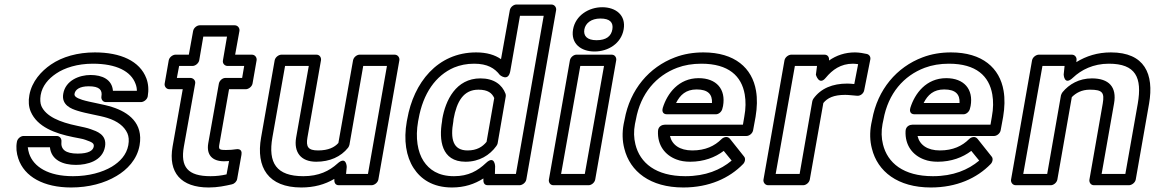

<svg xmlns="http://www.w3.org/2000/svg" viewBox="-20 -795 5113 850"><path d="M316 -65C366 -65 434 -82 445 -146C454 -200 407 -214 382 -223C366 -229 345 -233 322 -238C244 -254 183 -280 163 -326C158 -339 157 -354 160 -374C167 -415 194 -446 228 -469C266 -495 323 -513 391 -513C496 -513 560 -479 580 -424C584 -414 586 -403 586 -393H480C476 -443 433 -463 381 -463C331 -463 270 -439 260 -380C251 -329 297 -313 322 -305C362 -292 420 -284 455 -273C500 -259 530 -236 544 -205C550 -191 552 -174 548 -152C540 -109 511 -79 475 -57C433 -32 373 -15 303 -15C194 -15 129 -56 109 -115C106 -124 104 -135 103 -143H201C207 -86 259 -65 316 -65ZM324 -115C269 -115 248 -134 252 -169C253 -181 245 -193 231 -193H84C73 -193 58 -183 55 -168C50 -142 53 -117 61 -93C88 -12 174 35 295 35C373 35 443 16 496 -16C542 -43 587 -88 598 -152C615 -250 549 -298 477 -321C437 -334 379 -342 344 -353C316 -362 308 -370 310 -380C313 -398 332 -413 373 -413C421 -413 434 -396 429 -368C427 -357 434 -343 449 -343H604C615 -343 631 -353 634 -368C639 -397 637 -424 628 -448C599 -525 514 -563 400 -563C324 -563 256 -544 205 -509C163 -480 121 -435 110 -374C105 -347 107 -322 116 -301C145 -233 224 -204 304 -188C327 -183 345 -181 358 -176C390 -165 397 -160 395 -146C392 -129 373 -115 324 -115Z M912 -15C811 -15 778 -56 794 -146L844 -425C847 -440 834 -450 823 -450H763L773 -503H832C847 -503 860 -517 862 -528L880 -633H985L967 -528C964 -513 976 -503 987 -503H1061L1052 -450H978C963 -450 951 -436 949 -425L902 -161C893 -109 920 -81 972 -81C979 -81 989 -82 994 -82L983 -23C961 -18 939 -15 912 -15ZM904 35C944 35 976 28 1007 21C1017 19 1028 9 1030 -3L1049 -110C1054 -139 1029 -135 1023 -134C1012 -132 997 -131 981 -131C948 -131 947 -134 952 -161L994 -400H1068C1079 -400 1095 -410 1098 -425L1116 -528C1118 -539 1110 -553 1095 -553H1021L1040 -658C1042 -669 1034 -683 1019 -683H864C853 -683 838 -673 835 -658L816 -553H757C746 -553 730 -543 727 -528L709 -425C707 -414 715 -400 730 -400H789L744 -146C724 -31 781 35 904 35Z M1380 -79C1440 -79 1489 -101 1521 -141C1524 -145 1526 -150 1527 -154L1588 -503H1693L1609 -25H1512L1515 -56C1515 -56 1514 -107 1474 -71C1438 -38 1391 -15 1323 -15C1203 -15 1166 -74 1186 -187L1242 -503H1347L1291 -186C1280 -122 1311 -79 1380 -79ZM1480 25H1625C1636 25 1652 15 1655 0L1748 -528C1750 -539 1742 -553 1727 -553H1572C1561 -553 1546 -543 1543 -528L1478 -162C1461 -143 1434 -129 1388 -129C1344 -129 1334 -145 1341 -186L1401 -528C1403 -539 1396 -553 1381 -553H1226C1215 -553 1199 -543 1196 -528L1136 -187C1112 -53 1168 35 1314 35C1370 35 1418 22 1460 -3C1459 13 1464 25 1480 25Z M2131 -73C2095 -39 2054 -15 1990 -15C1920 -15 1880 -44 1855 -82C1829 -122 1818 -184 1831 -258L1833 -268C1853 -382 1909 -461 1990 -496C2017 -507 2046 -513 2079 -513C2138 -513 2170 -493 2193 -463C2193 -463 2230 -431 2239 -480L2282 -725H2387L2264 -25H2171L2172 -59C2172 -59 2170 -110 2131 -73ZM2140 25H2280C2291 25 2307 15 2310 0L2442 -750C2444 -761 2436 -775 2421 -775H2266C2255 -775 2240 -765 2237 -750L2198 -533C2171 -552 2135 -563 2088 -563C1916 -563 1811 -428 1783 -268L1781 -258C1766 -174 1778 -102 1811 -51C1842 -3 1895 35 1981 35C2036 35 2081 20 2120 -5C2119 12 2122 25 2140 25ZM2218 -380C2203 -420 2167 -448 2107 -448C1998 -448 1952 -350 1938 -268L1937 -258C1923 -177 1933 -79 2041 -79C2102 -79 2148 -108 2177 -148C2180 -152 2182 -156 2183 -160L2219 -368C2220 -372 2219 -376 2218 -380ZM2168 -361 2134 -167C2116 -145 2091 -129 2050 -129C1985 -129 1973 -180 1987 -258L1988 -268C2002 -346 2032 -398 2098 -398C2140 -398 2158 -383 2168 -361Z M2569 -25H2464L2549 -503H2654ZM2586 25C2597 25 2612 15 2615 0L2708 -528C2710 -539 2703 -553 2688 -553H2532C2521 -553 2506 -543 2503 -528L2410 0C2408 11 2415 25 2430 25ZM2621 -617C2579 -617 2562 -636 2567 -665C2572 -692 2597 -713 2638 -713C2681 -713 2696 -695 2691 -665C2686 -635 2664 -617 2621 -617ZM2612 -567C2672 -567 2730 -602 2741 -665C2752 -728 2706 -763 2646 -763C2587 -763 2528 -727 2517 -665C2506 -602 2552 -567 2612 -567Z M3219 -84C3170 -43 3104 -15 3014 -15C2883 -15 2813 -74 2793 -156C2786 -184 2785 -214 2791 -246L2795 -265C2816 -382 2885 -460 2978 -495C3010 -507 3046 -513 3085 -513C3206 -513 3263 -458 3277 -377C3282 -348 3282 -315 3275 -278L3269 -243H2923C2913 -243 2894 -237 2893 -215C2890 -152 2924 -108 2975 -89C2993 -82 3013 -79 3036 -79C3095 -79 3146 -98 3184 -127ZM2946 -193H3285C3296 -193 3311 -203 3314 -218L3325 -278C3332 -320 3333 -358 3327 -393C3310 -494 3233 -563 3094 -563C3050 -563 3007 -556 2968 -541C2854 -498 2769 -399 2745 -265L2741 -246C2734 -208 2735 -171 2744 -137C2769 -36 2858 35 3005 35C3119 35 3209 -6 3270 -69C3278 -77 3282 -93 3274 -102L3212 -180C3200 -195 3182 -187 3174 -179C3144 -149 3103 -129 3045 -129C2989 -129 2955 -154 2946 -193ZM3181 -326C3194 -400 3152 -449 3073 -449C2985 -449 2934 -382 2914 -317C2911 -307 2911 -289 2933 -289H3149C3164 -289 3176 -303 3178 -314ZM3132 -339H2973C2991 -375 3017 -399 3064 -399C3115 -399 3134 -377 3132 -339Z M3756 -513C3762 -513 3771 -512 3779 -511L3762 -423C3750 -424 3741 -425 3731 -425C3666 -425 3614 -404 3581 -358C3578 -354 3577 -350 3576 -346L3520 -25H3414L3499 -503H3597L3592 -464C3592 -464 3606 -414 3636 -451C3665 -486 3702 -513 3756 -513ZM3630 -553H3483C3472 -553 3456 -543 3453 -528L3360 0C3358 11 3366 25 3381 25H3536C3547 25 3562 15 3565 0L3625 -339C3643 -361 3670 -375 3722 -375C3737 -375 3759 -372 3775 -371C3791 -370 3804 -383 3806 -396L3833 -532C3835 -543 3829 -553 3818 -556C3805 -559 3783 -563 3765 -563C3721 -563 3683 -550 3650 -527C3652 -541 3645 -553 3630 -553Z M4315 -84C4266 -43 4200 -15 4110 -15C3979 -15 3909 -74 3889 -156C3882 -184 3881 -214 3887 -246L3891 -265C3912 -382 3981 -460 4074 -495C4106 -507 4142 -513 4181 -513C4302 -513 4359 -458 4373 -377C4378 -348 4378 -315 4371 -278L4365 -243H4019C4009 -243 3990 -237 3989 -215C3986 -152 4020 -108 4071 -89C4089 -82 4109 -79 4132 -79C4191 -79 4242 -98 4280 -127ZM4042 -193H4381C4392 -193 4407 -203 4410 -218L4421 -278C4428 -320 4429 -358 4423 -393C4406 -494 4329 -563 4190 -563C4146 -563 4103 -556 4064 -541C3950 -498 3865 -399 3841 -265L3837 -246C3830 -208 3831 -171 3840 -137C3865 -36 3954 35 4101 35C4215 35 4305 -6 4366 -69C4374 -77 4378 -93 4370 -102L4308 -180C4296 -195 4278 -187 4270 -179C4240 -149 4199 -129 4141 -129C4085 -129 4051 -154 4042 -193ZM4277 -326C4290 -400 4248 -449 4169 -449C4081 -449 4030 -382 4010 -317C4007 -307 4007 -289 4029 -289H4245C4260 -289 4272 -303 4274 -314ZM4228 -339H4069C4087 -375 4113 -399 4160 -399C4211 -399 4230 -377 4228 -339Z M4814 -448C4757 -448 4713 -422 4684 -387C4681 -383 4678 -377 4677 -373L4616 -25H4510L4595 -503H4693L4689 -465C4689 -465 4691 -414 4730 -451C4767 -486 4820 -513 4889 -513C5008 -513 5037 -452 5017 -336L4962 -25H4857L4912 -337C4925 -410 4889 -448 4814 -448ZM4805 -398C4861 -398 4870 -385 4862 -337L4803 0C4801 11 4808 25 4823 25H4978C4989 25 5005 15 5008 0L5067 -336C5090 -468 5047 -563 4898 -563C4839 -563 4789 -547 4745 -520L4746 -530C4747 -541 4739 -553 4725 -553H4579C4568 -553 4552 -543 4549 -528L4456 0C4454 11 4462 25 4477 25H4632C4643 25 4658 15 4661 0L4725 -365C4743 -383 4768 -398 4805 -398Z"/></svg>

Font: Asimov
Style: WidOuIt
Weight: 500
Designer: Google
Version: Version 2.000980; 2014